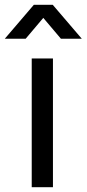

<svg xmlns="http://www.w3.org/2000/svg" viewBox="-53 -785 363 805"><path d="M54.5 -622.5H-33L89 -765H168L290 -622.5H202.5L128.5 -710ZM169 0H80V-540H169Z"/></svg>

Font: CCSD_manrope Medium
Style: Regular
Weight: 500
Designer: Mikhail Sharanda
Foundry: Mikhail Sharanda
Version: Version 4.503